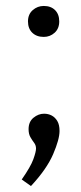

<svg xmlns="http://www.w3.org/2000/svg" viewBox="-20 -481 273 645"><path d="M53 122Q83 79 92 54Q101 29 101 18Q101 7 94.5 -1.5Q88 -10 82 -20.5Q76 -31 76 -47Q76 -72 92.5 -85.5Q109 -99 128 -99Q142 -99 153.5 -93Q165 -87 172.5 -74.5Q180 -62 180 -41Q180 -13 158.5 37Q137 87 84 144ZM74 -409Q74 -433 90 -447Q106 -461 127 -461Q151 -461 165 -447Q179 -433 179 -409Q179 -385 163.5 -371Q148 -357 127 -357Q103 -357 88.5 -371Q74 -385 74 -409Z"/></svg>

Font: Pack4
Style: Regular
Weight: 400
Version: Version 2.002